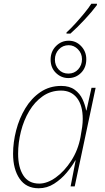

<svg xmlns="http://www.w3.org/2000/svg" viewBox="-20 -998 560 1028"><path d="M336 -818V-824Q358 -844 383.5 -872Q409 -900 432 -928Q455 -956 469 -978H499V-971Q474 -937 434 -894Q394 -851 357 -818ZM346 -580Q308 -580 279.5 -607.5Q251 -635 251 -679Q251 -722 279.5 -751Q308 -780 348 -780Q387 -780 414.5 -751Q442 -722 442 -681Q442 -636 414 -608Q386 -580 346 -580ZM346 -604Q378 -604 398.5 -626.5Q419 -649 419 -681Q419 -712 397.5 -734Q376 -756 348 -756Q316 -756 295 -733.5Q274 -711 274 -679Q274 -648 294 -626Q314 -604 346 -604ZM187 10Q120 10 85 -41Q50 -92 50 -175Q50 -236 66.5 -300Q83 -364 115.5 -418Q148 -472 196.5 -505Q245 -538 308 -538Q352 -538 380 -517.5Q408 -497 422 -466.5Q436 -436 441 -407H443L470 -528H492L380 0H358L385 -139H383Q366 -108 337 -73.5Q308 -39 270 -14.5Q232 10 187 10ZM190 -15Q233 -15 279 -48Q325 -81 361.5 -137.5Q398 -194 411 -264Q417 -296 420 -318.5Q423 -341 423 -361Q423 -434 392 -473.5Q361 -513 307 -513Q252 -513 209 -483Q166 -453 136.5 -403.5Q107 -354 92 -294Q77 -234 77 -175Q77 -102 105 -58.5Q133 -15 190 -15Z"/></svg>

Font: Noto Sans Disp Thin
Style: Italic
Weight: 100
Italic angle: -12°
Designer: Monotype Design Team
Foundry: Monotype Imaging Inc.
Version: Version 2.000;GOOG;noto-source:20170915:90ef993387c0